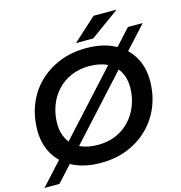

<svg xmlns="http://www.w3.org/2000/svg" viewBox="-134 -1015 1138 1205"><g transform="rotate(-15 434.5 -412.0)"><path d="M391 10Q285 10 210 -28Q135 -66 95.5 -133.5Q56 -201 56 -289Q56 -378 86 -454.5Q116 -531 173 -588Q230 -645 309 -677.5Q388 -710 485 -710Q590 -710 665 -672Q740 -634 780 -566.5Q820 -499 820 -411Q820 -322 789.5 -245.5Q759 -169 702 -112Q645 -55 566.5 -22.5Q488 10 391 10ZM402 -104Q468 -104 521 -127.5Q574 -151 611.5 -192.5Q649 -234 669 -288.5Q689 -343 689 -403Q689 -460 664 -504Q639 -548 591 -572Q543 -596 473 -596Q408 -596 354.5 -572.5Q301 -549 263.5 -507.5Q226 -466 206.5 -411.5Q187 -357 187 -297Q187 -240 211.5 -196Q236 -152 284 -128Q332 -104 402 -104ZM6 70 773 -770H869L103 70ZM432 -757 583 -894H733L544 -757Z"/></g></svg>

Font: MOST Montserrat SemiBold
Style: Italic
Weight: 600
Italic angle: -11.3°
Designer: Julieta Ulanovsky
Foundry: Julieta Ulanovsky
Version: Version 8.000;March 11, 2024;FontCreator 15.0.0.2926 64-bit